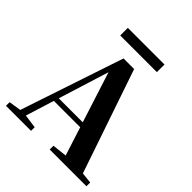

<svg xmlns="http://www.w3.org/2000/svg" viewBox="-238 -1067 1230 1230"><g transform="rotate(45 377.0 -452.5)"><path d="M213 -836V-905H545V-836ZM14 0V-33L113 -48H132L241 -33V0ZM82 0 332 -747H428L683 0H524L315 -652H336L333 -638L134 0ZM194 -239 202 -273H522L530 -239ZM410 0V-34L545 -49H602L743 -34V0Z"/></g></svg>

Font: Noto Serif JP ExtraBold
Style: Regular
Weight: 800
Designer: Ryoko NISHIZUKA 西塚涼子 (kana & ideographs); Frank Grießhammer (Latin, Greek & Cyrillic); Wenlong ZHANG 张文龙 (bopomofo); San
Foundry: Adobe
Version: Version 2.003-H1;hotconv 1.1.1;makeotfexe 2.6.0